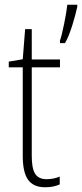

<svg xmlns="http://www.w3.org/2000/svg" viewBox="-20 -780 346 810"><path d="M306 -751V-760H264C261 -727 242 -631 233 -609V-598H254C276 -633 297 -711 306 -751ZM177 -24C128 -24 114 -57 114 -124V-496H233V-529H114V-657H86L76 -530L17 -520V-496H76V-124C76 -36 100 10 171 10C197 10 216 5 232 -2V-35C218 -29 198 -24 177 -24Z"/></svg>

Font: Noto Sans Devanagari UI Condensed ExtraLight
Style: Regular
Weight: 200
Width: 3
Designer: Jelle Bosma - Monotype Design Team
Foundry: Monotype Imaging Inc.
Version: Version 2.004